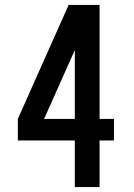

<svg xmlns="http://www.w3.org/2000/svg" viewBox="-20 -755 540 775"><path d="M282 0V-188H52V-275L257 -735H382V-275H440V-188H382V0ZM158 -275H282V-553Z"/></svg>

Font: iosevka_custom_sans_ss08 SmBd
Style: Regular
Weight: 600
Designer: Belleve Invis
Foundry: Belleve Invis
Version: Version 10.3.0; ttfautohint (v1.8.3)